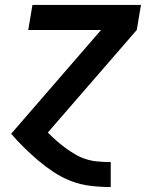

<svg xmlns="http://www.w3.org/2000/svg" viewBox="-20 -540 640 775"><path d="M426 215Q385 215 344 210Q303 205 266 190.5Q229 176 196.5 154.5Q164 133 134.5 108Q105 83 77.5 56Q50 29 25 0L388 -419H94L111 -520H549L532 -419L173 -5Q190 12 207.5 27.5Q225 43 244 57Q263 71 283.5 83Q304 95 327.5 102.5Q351 110 376 112Q401 114 426 114H427V215Z"/></svg>

Font: Zed Sans Extended
Style: Bold Italic
Weight: 700
Width: 7
Italic angle: -9°
Designer: Belleve Invis
Foundry: Belleve Invis
Version: Version 1.0.0; ttfautohint (v1.8.4)